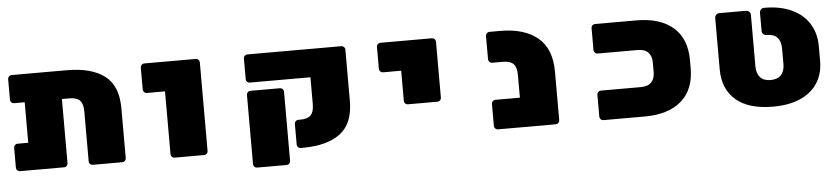

<svg xmlns="http://www.w3.org/2000/svg" viewBox="-47 -989 6043 1393"><g transform="rotate(-5 2975.0 -293.0)"><path d="M139 -495H61Q50 -495 42 -503Q34 -511 34 -522V-673Q34 -684 42 -692Q50 -700 61 -700H463Q642 -700 738 -627.5Q834 -555 834 -391V-27Q834 -16 826 -8Q818 0 807 0H591Q580 0 572 -8Q564 -16 564 -27V-390Q564 -447 540.5 -471Q517 -495 463 -495H410V-27Q410 -16 402 -8Q394 0 383 0H61Q50 0 42 -8Q34 -16 34 -27V-173Q34 -184 42 -192Q50 -200 61 -200H139Z M1403 0H1187Q1176 0 1168 -8Q1160 -16 1160 -27V-485H1027Q1016 -485 1008 -493Q1000 -501 1000 -512V-673Q1000 -684 1008 -692Q1016 -700 1027 -700H1403Q1414 -700 1422 -692Q1430 -684 1430 -673V-27Q1430 -16 1422 -8Q1414 0 1403 0Z M1778 -700H2463Q2474 -700 2482 -692Q2490 -684 2490 -673V-299Q2490 -135 2394 -62.5Q2298 10 2119 10H2105Q2094 10 2086 2Q2078 -6 2078 -17V-168Q2078 -179 2086 -187Q2094 -195 2105 -195H2119Q2173 -195 2196.5 -219Q2220 -243 2220 -300V-495H1778Q1767 -495 1759 -503Q1751 -511 1751 -522V-673Q1751 -684 1759 -692Q1767 -700 1778 -700ZM1993 124H1777Q1766 124 1758 116Q1750 108 1750 97V-408Q1750 -419 1758 -427Q1766 -435 1777 -435H1993Q2004 -435 2012 -427Q2020 -419 2020 -408V97Q2020 108 2012 116Q2004 124 1993 124Z M3123 -238H2907Q2896 -238 2888 -246Q2880 -254 2880 -265V-485H2747Q2736 -485 2728 -493Q2720 -501 2720 -512V-673Q2720 -684 2728 -692Q2736 -700 2747 -700H3123Q3134 -700 3142 -692Q3150 -684 3150 -673V-265Q3150 -254 3142 -246Q3134 -238 3123 -238Z M3991 -381V-27Q3991 -16 3983 -8Q3975 0 3964 0H3542Q3531 0 3523 -8Q3515 -16 3515 -27V-188Q3515 -199 3523 -207Q3531 -215 3542 -215H3721V-380Q3721 -437 3697.5 -461Q3674 -485 3620 -485H3542Q3531 -485 3523 -493Q3515 -501 3515 -512V-683Q3515 -694 3523 -702Q3531 -710 3542 -710H3620Q3796 -710 3893.5 -629Q3991 -548 3991 -381Z M4704 -315V-385Q4704 -432 4679 -458.5Q4654 -485 4602 -485H4310Q4299 -485 4291 -493Q4283 -501 4283 -512V-673Q4283 -684 4291 -692Q4299 -700 4310 -700H4612Q4784 -700 4879 -617.5Q4974 -535 4974 -379V-321Q4974 -165 4879 -82.5Q4784 0 4612 0H4310Q4299 0 4291 -8Q4283 -16 4283 -27V-188Q4283 -199 4291 -207Q4299 -215 4310 -215H4602Q4654 -215 4679 -241.5Q4704 -268 4704 -315Z M5914 -399V-291Q5914 -197 5869.5 -129Q5825 -61 5742.5 -25.5Q5660 10 5546 10Q5369 10 5276 -69.5Q5183 -149 5183 -295V-667Q5183 -681 5192.5 -690.5Q5202 -700 5216 -700H5410Q5424 -700 5433.5 -690.5Q5443 -681 5443 -667V-292Q5443 -241 5468.5 -212.5Q5494 -184 5545 -184Q5595 -184 5621 -212Q5647 -240 5647 -291V-403Q5647 -512 5545 -512H5543Q5529 -512 5519.5 -521.5Q5510 -531 5510 -545V-677Q5510 -691 5519.5 -700.5Q5529 -710 5543 -710H5546Q5660 -710 5743 -671.5Q5826 -633 5870 -562.5Q5914 -492 5914 -399Z"/></g></svg>

Font: Rubik Mono One
Style: Regular
Weight: 400
Designer: Hubert and Fischer with Elvire Volk Leonovitch (Cyrillic Expansion: Cyreal)
Foundry: Hubert and Fischer with Elvire Volk Leonovitch
Version: Version 2.000